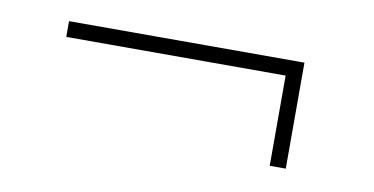

<svg xmlns="http://www.w3.org/2000/svg" viewBox="-34 -437 606 311"><g transform="rotate(10 269.0 -281.0)"><path d="M446.8 -367.7V-341.8V-193.4H420.4V-341.8H59.6V-367.7Z"/></g></svg>

Font: Heebo Thin
Style: Regular
Weight: 250
Designer: Oded Ezer
Foundry: Meir Sadan
Version: Version 2.001; ttfautohint (v1.5.14-ce02) -l 8 -r 50 -G 200 